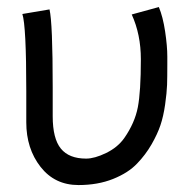

<svg xmlns="http://www.w3.org/2000/svg" viewBox="-20 -531 558 553"><path d="M55.7 -178.7Q55.7 -178.7 55.7 -268.1Q55.7 -456.5 44.4 -490.7L122.6 -503.9Q131.8 -464.8 131.8 -279.8Q131.8 -279.8 131.8 -196.3Q131.8 -131.8 155.3 -103Q178.7 -74.2 228 -74.2Q252.4 -74.2 285.6 -90.3Q318.8 -106.4 337.9 -133.3Q368.2 -176.8 377 -222.2Q385.7 -267.6 385.7 -360.4Q385.7 -431.6 359.4 -489.3L437.5 -510.7Q449.2 -482.9 455.6 -440.4Q461.9 -397.9 461.9 -368.2V-362.3V-344.2Q461.9 -308.6 461.2 -286.4Q460.4 -264.2 455.6 -230Q450.7 -195.8 442.1 -170.4Q433.6 -145 416.5 -115.2Q399.4 -85.4 375 -60.1Q349.6 -33.2 305.7 -15.6Q261.7 2 206.1 2Q137.7 2 96.7 -50.5Q55.7 -103 55.7 -178.7Z"/></svg>

Font: Fantasque Sans Mono
Style: Regular
Weight: 400
Monospace: yes
Designer: Jany Belluz
Version: Version 1.8.0 ; ttfautohint (v1.8.2)